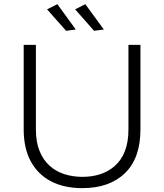

<svg xmlns="http://www.w3.org/2000/svg" viewBox="-20 -920 808 944"><path d="M384.5 5Q296 5 231.5 -28.2Q167 -61.5 131.8 -125.8Q96.5 -190 96.5 -283.5V-699.5H156.5V-283.5Q156.5 -221 174.8 -176.8Q193 -132.5 224.5 -104.5Q256 -76.5 297.2 -63.5Q338.5 -50.5 384.5 -50.5Q481 -50.5 541.5 -101.5Q611.5 -161 611.5 -283.5V-699.5H670.5V-283.5Q670.5 -142.5 594.5 -68.8Q518.5 5 384.5 5ZM305 -768.5 211.5 -874 262 -899.5 352.5 -775ZM442.5 -768.5 349.5 -874 399.5 -899.5 490.5 -775Z"/></svg>

Font: Argentum Novus Light
Style: Regular
Weight: 300
Designer: Julieta Ulanovsky (font) & Cristiano Sobral (main changes)
Foundry: Julieta Ulanovsky (font) & Cristiano Sobral (main changes)
Version: Version 3.00;November 27, 2020;FontCreator 13.0.0.2655 64-bi